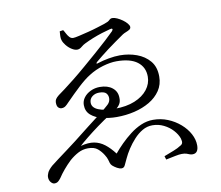

<svg xmlns="http://www.w3.org/2000/svg" viewBox="-86 -864 1172 1020"><g transform="rotate(-10 500.0 -354.0)"><path d="M128 52Q118 52 108.5 41Q99 30 99 12Q99 4 105 -10Q111 -24 132 -43Q145 -53 168.5 -71Q192 -89 221 -110Q250 -131 274 -150Q318 -185 355.5 -214Q393 -243 428 -270Q463 -297 477.5 -311Q492 -325 492 -344Q492 -360 482 -371Q472 -382 444 -382Q422 -382 406.5 -369.5Q391 -357 391 -337Q391 -310 424 -296.5Q457 -283 512 -283Q575 -283 620 -301.5Q665 -320 689.5 -351.5Q714 -383 714 -421Q714 -472 676 -501Q638 -530 564 -530Q531 -530 490 -518Q449 -506 413 -483Q384 -465 348.5 -432Q313 -399 272 -357Q265 -349 256 -342Q247 -335 234 -335Q225 -335 217 -342.5Q209 -350 209 -370Q209 -380 214 -388Q219 -396 231.5 -406Q244 -416 267 -432Q290 -449 322.5 -475Q355 -501 391 -532Q427 -563 461.5 -593Q496 -623 524 -649Q552 -675 568 -691Q575 -699 572.5 -703Q570 -707 560 -704Q540 -699 514.5 -691Q489 -683 464 -673Q439 -663 417 -652Q406 -647 394.5 -637Q383 -627 370 -627Q357 -627 341 -637Q325 -647 312.5 -662.5Q300 -678 296 -692Q293 -701 293.5 -714Q294 -727 295 -739L314 -742Q319 -735 325 -723Q331 -711 339.5 -701.5Q348 -692 360 -692Q369 -692 392.5 -697.5Q416 -703 444 -710Q472 -717 497 -725Q522 -733 535 -737Q557 -744 564.5 -752Q572 -760 582 -760Q593 -760 607.5 -753.5Q622 -747 636 -737Q650 -727 659 -716Q668 -705 668 -697Q668 -688 660 -683Q652 -678 641.5 -674Q631 -670 623 -665Q600 -649 576.5 -632.5Q553 -616 532.5 -600.5Q512 -585 494.5 -571Q477 -557 464 -546Q457 -540 458 -537Q459 -534 469 -538Q493 -546 526 -552Q559 -558 587 -558Q635 -558 677.5 -542.5Q720 -527 747 -495Q774 -463 774 -411Q774 -368 752 -335.5Q730 -303 693.5 -281.5Q657 -260 611 -249Q565 -238 515 -238Q475 -238 437.5 -247Q400 -256 376.5 -276.5Q353 -297 353 -331Q353 -353 366.5 -371Q380 -389 403 -400Q426 -411 453 -411Q495 -411 520.5 -390.5Q546 -370 546 -336Q547 -317 539 -303.5Q531 -290 516.5 -279.5Q502 -269 483 -258Q445 -234 409 -207.5Q373 -181 344.5 -158Q316 -135 300 -120Q342 -131 372.5 -125.5Q403 -120 429 -100Q455 -80 480 -47Q499 -70 523.5 -94.5Q548 -119 576.5 -141Q605 -163 636.5 -176.5Q668 -190 701 -190Q743 -190 780 -175Q817 -160 846.5 -134.5Q876 -109 892.5 -78Q909 -47 909 -16Q909 5 901 16Q893 27 877 27Q868 27 861 24Q854 21 845 18Q836 15 820 15Q807 15 785 19.5Q763 24 734 30L728 11Q757 0 781 -9.5Q805 -19 818 -28Q829 -33 832 -41.5Q835 -50 830 -67Q822 -90 802 -112Q782 -134 753.5 -148Q725 -162 693 -162Q664 -162 639 -147.5Q614 -133 592.5 -109.5Q571 -86 554.5 -60.5Q538 -35 528 -13Q518 7 512 21Q506 35 493 35Q482 35 468.5 27.5Q455 20 445 11Q438 4 435.5 -4Q433 -12 430 -23Q427 -34 417 -50Q404 -71 386 -86Q368 -101 335 -101Q306 -101 281.5 -88Q257 -75 234 -55Q212 -34 194 -12.5Q176 9 163 29Q158 36 149.5 44Q141 52 128 52Z"/></g></svg>

Font: Noto Serif SC
Style: Regular
Weight: 400
Designer: Ryoko NISHIZUKA 西塚涼子 (kana & ideographs); Frank Grießhammer (Latin, Greek & Cyrillic); Wenlong ZHANG 张文龙 (bopomofo); San
Foundry: Adobe
Version: Version 2.002-H1;hotconv 1.1.0;makeotfexe 2.6.0